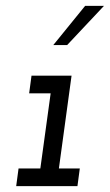

<svg xmlns="http://www.w3.org/2000/svg" viewBox="-20 -632 373 652"><path d="M43 -60 35 0H243L251 -60H180L223 -375H87L79 -315H152L117 -60ZM161 -479H208Q247 -520 270.5 -545.5Q294 -571 333 -612H269Q242 -579 215 -545.5Q188 -512 161 -479Z"/></svg>

Font: Josefin Slab Thin SemiBold
Style: Italic
Weight: 600
Italic angle: -12°
Version: Version 2.000